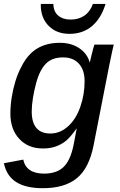

<svg xmlns="http://www.w3.org/2000/svg" viewBox="-20 -757 614 984"><path d="M199.2 207.5Q111.8 207.5 62.5 175.8Q13.2 144 0 79.6L99.1 61Q114.7 132.8 206.1 132.8Q270 132.8 305.4 99.1Q340.8 65.4 356.9 -13.2Q360.8 -35.2 365.2 -56.4Q369.6 -77.6 373 -98.1H372.1Q341.8 -55.2 318.4 -35.6Q294.9 -16.6 265.9 -6.3Q236.8 3.9 199.2 3.9Q124.5 3.9 78.9 -45.2Q33.2 -94.2 33.2 -174.8Q33.2 -214.8 40 -258.1Q46.9 -301.3 59.3 -341.8Q71.8 -382.3 89.4 -414.6Q120.6 -477.5 169.2 -507.6Q217.8 -537.6 286.6 -537.6Q345.2 -537.6 386.2 -510Q427.2 -482.4 439.5 -437.5H440.4Q442.9 -448.7 447.8 -469.2Q452.6 -489.7 457.5 -507.6Q462.4 -525.4 463.9 -528.3H563L553.7 -488.3L539.1 -418L459.5 -11.7Q436.5 105 374 156.2Q311.5 207.5 199.2 207.5ZM142.6 -186Q142.6 -72.8 238.3 -72.8Q288.1 -72.8 328.6 -109.4Q369.1 -145.5 391.4 -209Q413.6 -272.5 413.6 -340.8Q413.6 -398.4 384.3 -430.7Q355 -462.9 303.2 -462.9Q261.2 -462.9 233.9 -445.8Q206.5 -428.7 187.5 -391.1Q174.8 -366.7 164.8 -329.6Q154.8 -292.5 148.7 -254.2Q142.6 -215.8 142.6 -186ZM336.4 -583.5Q271 -583.5 231 -622.8Q190.9 -662.1 189 -726.1L189.5 -736.8H253.4Q254.4 -696.8 278.6 -676.8Q302.7 -656.7 341.8 -656.7Q383.3 -656.7 412.6 -677Q441.9 -697.3 456.1 -736.8H521Q497.6 -661.6 450.7 -622.6Q403.8 -583.5 336.4 -583.5Z"/></svg>

Font: Arimo Medium
Style: Italic
Weight: 500
Italic angle: -12°
Designer: Steve Matteson
Foundry: Monotype Imaging Inc.
Version: Version 1.33